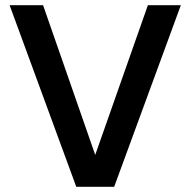

<svg xmlns="http://www.w3.org/2000/svg" viewBox="-20 -720 734 740"><path d="M274 0 17 -700H146L347 -123L550 -700H677L420 0Z"/></svg>

Font: DM Sans 20pt SemiBold
Style: Regular
Weight: 600
Version: Version 4.004;gftools[0.9.30]